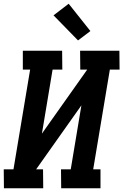

<svg xmlns="http://www.w3.org/2000/svg" viewBox="-25 -1006 659 1026"><path d="M206 0H-4L-5 -101H47L136 -634H97V-735H307L308 -634H256L199 -292L441 -634H404L403 -735H613L614 -634H562L473 -101H512V0H302L301 -101H353L410 -443L168 -101H205ZM392 -790 261 -924 342 -986 458 -840Z"/></svg>

Font: Iosevka HT Extended
Style: Bold Italic
Weight: 700
Width: 7
Italic angle: -9°
Monospace: yes
Designer: Belleve Invis
Foundry: Belleve Invis
Version: Version 32.3.0; ttfautohint (v1.8.4)